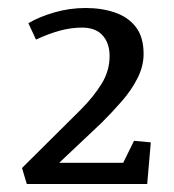

<svg xmlns="http://www.w3.org/2000/svg" viewBox="-20 -737 436 480"><path d="M47 -277 35 -317 182 -463Q214 -495 234 -527.5Q254 -560 254 -597Q254 -629 236.5 -648.5Q219 -668 185 -668Q158 -668 130 -660.5Q102 -653 70 -638L51 -679Q78 -695 116 -706Q154 -717 194 -717Q235 -717 268 -705.5Q301 -694 320 -669Q339 -644 339 -602Q339 -572 324 -542Q309 -512 285 -484.5Q261 -457 235 -431L128 -330H288L315 -385L357 -381L348 -277Z"/></svg>

Font: Manuale Medium
Style: Regular
Weight: 500
Designer: Eduardo Tunni / Pablo Cosgaya
Foundry: Eduardo Tunni / Pablo Cosgaya
Version: Version 1.002